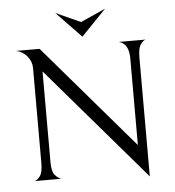

<svg xmlns="http://www.w3.org/2000/svg" viewBox="-59 -923 918 1006"><g transform="rotate(-5 400.0 -420.0)"><path d="M688 -597V28L176 -569V-90Q176 -42 193 -22.5Q210 -3 226 0H85Q99 -3 113.5 -22.5Q128 -42 128 -91V-591Q128 -625 105 -653Q82 -681 47 -688H171L640 -141V-597Q640 -674 588 -688H729Q715 -685 701.5 -665.5Q688 -646 688 -597ZM531 -868 400 -732 269 -868 400 -809Z"/></g></svg>

Font: BellefairVN
Style: Regular
Weight: 400
Designer: Nick Shinn, Liron Lavi Turkenic
Foundry: Shinntype
Version: Version 1.003